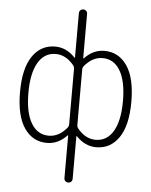

<svg xmlns="http://www.w3.org/2000/svg" viewBox="-63 -801 845 1072"><g transform="rotate(5 360.0 -265.0)"><path d="M229 -489Q165 -489 130 -429.5Q95 -370 95 -260Q95 -150 130 -90.5Q165 -31 229 -31Q286 -31 331 -86Q337 -94 337 -102V-418Q337 -426 331 -434Q286 -489 229 -489ZM383 -418V-102Q383 -94 389 -86Q434 -31 491 -31Q555 -31 590 -90.5Q625 -150 625 -260Q625 -370 590 -429.5Q555 -489 491 -489Q434 -489 389 -434Q383 -426 383 -418ZM222 10Q142 10 95 -58.5Q48 -127 48 -260Q48 -393 95 -461.5Q142 -530 222 -530Q285 -530 334 -478H336H337V-727Q337 -737 343.5 -743.5Q350 -750 360 -750Q370 -750 376.5 -743.5Q383 -737 383 -727V-478H384H386Q435 -530 498 -530Q578 -530 625 -461.5Q672 -393 672 -260Q672 -127 625 -58.5Q578 10 498 10Q435 10 386 -42H384H383V197Q383 207 376.5 213.5Q370 220 360 220Q350 220 343.5 213.5Q337 207 337 197V-42H336H334Q285 10 222 10Z"/></g></svg>

Font: Rounded Mplus 1c Light
Style: Regular
Weight: 300
Version: Version 1.059.20150529